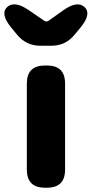

<svg xmlns="http://www.w3.org/2000/svg" viewBox="-53 -874 427 894"><path d="M156 0Q72 0 72 -84V-485Q72 -569 156 -569H166Q250 -569 250 -485V-84Q250 0 166 0ZM135 -661Q69 -661 27 -712L-1 -746Q-53 -809 -20 -841Q14 -872 79 -828L152 -778Q163 -770 174 -778L243 -827Q307 -872 341 -841Q374 -809 322 -746L294 -712Q252 -661 186 -661Z"/></svg>

Font: Resource Han Rounded KR Heavy
Style: Regular
Weight: 900
Designer: Cyano Hao (round all glyphs); Ryoko NISHIZUKA 西塚涼子 (kana, bopomofo & ideographs); Paul D. Hunt (Latin, Greek & Cyrillic)
Foundry: Cyano Hao
Version: 0.990